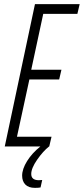

<svg xmlns="http://www.w3.org/2000/svg" viewBox="-20 -708 405 928"><path d="M189 -641 131 -371H277L266 -324H122L62 -47H229L218 0H217Q188 23 159.5 64Q131 105 131 133Q131 163 168 163L184 162L176 198Q166 200 149 200Q118 200 102.5 184Q87 168 87 141Q87 109 111 70.5Q135 32 175 0H3L149 -688H365L354 -641Z"/></svg>

Font: Saira Ultra Condensed Light
Style: Italic
Weight: 300
Width: 1
Italic angle: -12°
Designer: Hector Gatti with collaboration of the Omnibus-Type team
Foundry: Omnibus-Type
Version: Version 1.001; ttfautohint (v1.8)